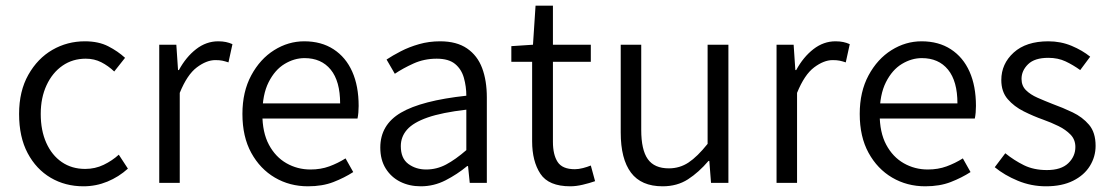

<svg xmlns="http://www.w3.org/2000/svg" viewBox="-20 -642 3899 674"><path d="M273 12Q209 12 158 -18Q107 -48 77 -104.5Q47 -161 47 -242Q47 -322 79.5 -379.5Q112 -437 164 -467Q216 -497 278 -497Q326 -497 360 -479.5Q394 -462 419 -439L381 -391Q360 -411 335.5 -423.5Q311 -436 281 -436Q235 -436 199.5 -411.5Q164 -387 143.5 -343Q123 -299 123 -242Q123 -184 142.5 -140.5Q162 -97 197 -73Q232 -49 279 -49Q314 -49 344 -63.5Q374 -78 397 -99L429 -50Q397 -21 357 -4.5Q317 12 273 12Z M539 0V-485H599L605 -396H608Q633 -442 668.5 -469.5Q704 -497 746 -497Q761 -497 773 -494.5Q785 -492 796 -487L782 -423Q770 -427 760.5 -429Q751 -431 736 -431Q705 -431 671 -405.5Q637 -380 611 -316V0Z M1061 12Q997 12 945 -18.5Q893 -49 862 -105.5Q831 -162 831 -242Q831 -320 862 -377.5Q893 -435 942.5 -466Q992 -497 1048 -497Q1108 -497 1151 -469Q1194 -441 1216.5 -390.5Q1239 -340 1239 -270Q1239 -259 1238 -247Q1237 -235 1235 -226H888L887 -279H1174Q1174 -357 1141 -397.5Q1108 -438 1049 -438Q1013 -438 979 -417.5Q945 -397 923 -353.5Q901 -310 901 -242Q901 -177 924 -134Q947 -91 985.5 -69Q1024 -47 1070 -47Q1106 -47 1136 -58Q1166 -69 1193 -86L1220 -38Q1189 -18 1150.5 -3Q1112 12 1061 12Z M1457 12Q1417 12 1385 -4Q1353 -20 1334 -50.5Q1315 -81 1315 -124Q1315 -204 1387.5 -246.5Q1460 -289 1617 -306Q1617 -338 1608.5 -368.5Q1600 -399 1577.5 -417.5Q1555 -436 1513 -436Q1469 -436 1431.5 -419Q1394 -402 1366 -383L1337 -433Q1358 -447 1387 -462Q1416 -477 1451 -487Q1486 -497 1525 -497Q1583 -497 1619.5 -472Q1656 -447 1672.5 -403Q1689 -359 1689 -300V0H1629L1623 -59H1620Q1585 -30 1544 -9Q1503 12 1457 12ZM1476 -47Q1513 -47 1546 -64.5Q1579 -82 1617 -115V-257Q1531 -247 1481 -229.5Q1431 -212 1409 -187Q1387 -162 1387 -129Q1387 -86 1413.5 -66.5Q1440 -47 1476 -47Z M1982 12Q1906 12 1877 -32Q1848 -76 1848 -146V-425H1775V-480L1851 -485L1860 -622H1921V-485H2054V-425H1921V-144Q1921 -99 1937.5 -73.5Q1954 -48 1998 -48Q2011 -48 2026.5 -52Q2042 -56 2054 -61L2069 -6Q2049 1 2025.5 6.5Q2002 12 1982 12Z M2306 12Q2231 12 2195 -36Q2159 -84 2159 -177V-485H2231V-186Q2231 -116 2254 -83.5Q2277 -51 2328 -51Q2366 -51 2397 -71.5Q2428 -92 2464 -137V-485H2537V0H2476L2470 -77H2467Q2433 -37 2395 -12.5Q2357 12 2306 12Z M2706 0V-485H2766L2772 -396H2775Q2800 -442 2835.5 -469.5Q2871 -497 2913 -497Q2928 -497 2940 -494.5Q2952 -492 2963 -487L2949 -423Q2937 -427 2927.5 -429Q2918 -431 2903 -431Q2872 -431 2838 -405.5Q2804 -380 2778 -316V0Z M3228 12Q3164 12 3112 -18.5Q3060 -49 3029 -105.5Q2998 -162 2998 -242Q2998 -320 3029 -377.5Q3060 -435 3109.5 -466Q3159 -497 3215 -497Q3275 -497 3318 -469Q3361 -441 3383.5 -390.5Q3406 -340 3406 -270Q3406 -259 3405 -247Q3404 -235 3402 -226H3055L3054 -279H3341Q3341 -357 3308 -397.5Q3275 -438 3216 -438Q3180 -438 3146 -417.5Q3112 -397 3090 -353.5Q3068 -310 3068 -242Q3068 -177 3091 -134Q3114 -91 3152.5 -69Q3191 -47 3237 -47Q3273 -47 3303 -58Q3333 -69 3360 -86L3387 -38Q3356 -18 3317.5 -3Q3279 12 3228 12Z M3652 12Q3600 12 3553 -7.5Q3506 -27 3472 -55L3509 -104Q3540 -79 3574.5 -62Q3609 -45 3655 -45Q3705 -45 3730 -69Q3755 -93 3755 -126Q3755 -152 3738 -169.5Q3721 -187 3695.5 -199.5Q3670 -212 3642 -222Q3608 -234 3574 -251Q3540 -268 3517.5 -294Q3495 -320 3495 -361Q3495 -418 3538.5 -457.5Q3582 -497 3660 -497Q3704 -497 3742 -481Q3780 -465 3807 -443L3772 -396Q3747 -414 3720.5 -426.5Q3694 -439 3660 -439Q3612 -439 3589 -416.5Q3566 -394 3566 -365Q3566 -341 3581.5 -325.5Q3597 -310 3622 -299Q3647 -288 3675 -277Q3711 -264 3745.5 -247.5Q3780 -231 3803 -204Q3826 -177 3826 -130Q3826 -92 3806 -59.5Q3786 -27 3747 -7.5Q3708 12 3652 12Z"/></svg>

Font: Assistant ExtraLight
Style: Regular
Weight: 400
Version: Version 3.000